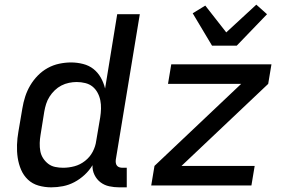

<svg xmlns="http://www.w3.org/2000/svg" viewBox="-20 -796 1240 824"><path d="M200 8Q172 8 145.5 0.5Q119 -7 100 -25Q81 -43 70.5 -67.5Q60 -92 56 -119Q52 -146 53 -174.5Q54 -203 59 -231L76 -331Q80 -356 88 -381Q96 -406 109.5 -429Q123 -452 142 -471.5Q161 -491 184.5 -504Q208 -517 234 -522.5Q260 -528 285 -528Q311 -528 336.5 -521.5Q362 -515 381 -500Q400 -485 412.5 -463Q425 -441 431 -416L483 -735H580L477 -111Q476 -104 477 -97Q478 -90 482 -85Q486 -80 492.5 -78Q499 -76 506 -76H524V8H492Q470 8 449 3.5Q428 -1 411.5 -13.5Q395 -26 385.5 -45.5Q376 -65 377 -87Q363 -64 343 -45.5Q323 -27 299.5 -14.5Q276 -2 250.5 3Q225 8 200 8ZM251 -76Q275 -76 299.5 -82.5Q324 -89 345 -105.5Q366 -122 378 -145Q390 -168 393 -192L410 -292Q413 -311 413.5 -329.5Q414 -348 410.5 -365.5Q407 -383 398.5 -398.5Q390 -414 377 -424.5Q364 -435 346 -439.5Q328 -444 309 -444Q293 -444 276 -440.5Q259 -437 243.5 -429Q228 -421 215 -408.5Q202 -396 192.5 -381Q183 -366 178 -350Q173 -334 170 -317L154 -217Q151 -200 150.5 -182Q150 -164 153 -147.5Q156 -131 165 -117Q174 -103 187 -93Q200 -83 217 -79.5Q234 -76 251 -76ZM629 0 643 -84 1015 -436H701L715 -520H1145L1131 -436L759 -84H1073L1059 0ZM890 -600 807 -739 861 -772 951 -657 1080 -776 1126 -735 996 -600Z"/></svg>

Font: Iosevka Custom Medium
Style: Italic
Weight: 500
Italic angle: -9°
Designer: Belleve Invis
Foundry: Belleve Invis
Version: Version 27.0.1